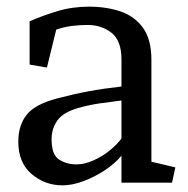

<svg xmlns="http://www.w3.org/2000/svg" viewBox="-20 -549 566 577"><path d="M345 0V-81Q325 -57 294.5 -37Q264 -17 230.5 -4.5Q197 8 168 8Q115 8 75 -26Q35 -60 35 -123Q35 -173 60.5 -204.5Q86 -236 151 -253Q200 -266 245.5 -274.5Q291 -283 345 -289V-371Q345 -427 315 -450.5Q285 -474 243 -474Q220 -474 196 -471Q172 -468 149 -460L121 -346L69 -355V-485Q108 -502 152.5 -515.5Q197 -529 248 -529Q300 -529 342.5 -514.5Q385 -500 410 -465Q435 -430 435 -370V-63L507 -46L497 0ZM135 -131Q135 -84 157.5 -69.5Q180 -55 210 -55Q234 -55 261 -67Q288 -79 310.5 -97.5Q333 -116 345 -133V-247Q313 -243 281 -238.5Q249 -234 217 -225Q170 -212 152.5 -187Q135 -162 135 -131Z"/></svg>

Font: Brawler
Style: Regular
Weight: 400
Designer: Oleg Frolov, Haley Fiege
Foundry: Oleg Frolov, Haley Fiege
Version: Version 1.101; ttfautohint (v1.8.3)